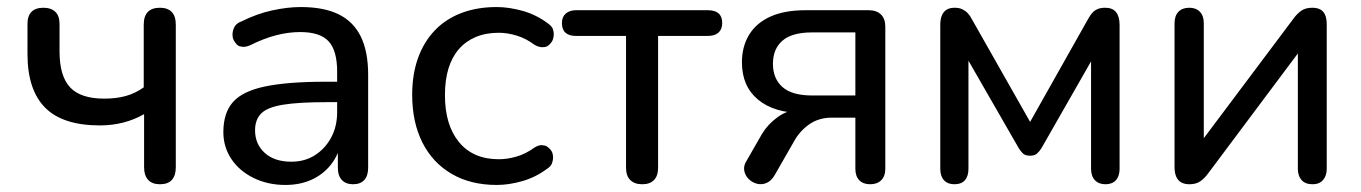

<svg xmlns="http://www.w3.org/2000/svg" viewBox="-20 -516 3864 545"><path d="M434 7Q412 7 400.5 -5.5Q389 -18 389 -41V-192Q361 -176 329.5 -168Q298 -160 264 -160Q158 -160 108 -210.5Q58 -261 58 -363V-448Q58 -471 69.5 -482.5Q81 -494 103 -494Q125 -494 137 -482.5Q149 -471 149 -448V-370Q149 -300 179 -268Q209 -236 276 -236Q310 -236 337 -243.5Q364 -251 388 -268V-446Q388 -494 434 -494Q456 -494 467.5 -482Q479 -470 479 -446V-41Q479 -18 468 -5.5Q457 7 434 7Z M790 9Q740 9 699.5 -11Q659 -31 636.5 -65Q614 -99 614 -141Q614 -195 641 -226Q668 -257 732 -270.5Q796 -284 904 -284H937V-313Q937 -372 913 -398.5Q889 -425 832 -425Q799 -425 764 -416Q729 -407 691 -388Q680 -383 671 -383Q668 -383 661 -384.5Q654 -386 647.5 -395.5Q641 -405 640.5 -411Q640 -417 640 -418Q640 -429 645.5 -439.5Q651 -450 665 -455Q709 -477 752.5 -486.5Q796 -496 834 -496Q899 -496 941 -475.5Q983 -455 1004 -412.5Q1025 -370 1025 -304V-40Q1025 -17 1014 -5Q1003 7 982 7Q962 7 950.5 -5Q939 -17 939 -40V-82Q931 -63 918 -47Q896 -20 863.5 -5.5Q831 9 790 9ZM785 -219Q740 -212 722 -194.5Q704 -177 704 -146Q704 -107 731.5 -82Q759 -57 807 -57Q845 -57 874 -75.5Q903 -94 920 -125.5Q937 -157 937 -198V-226H906Q829 -226 785 -219Z M1390 9Q1316 9 1262 -22.5Q1208 -54 1179 -111.5Q1150 -169 1150 -247Q1150 -305 1166.5 -351Q1183 -397 1214 -429.5Q1245 -462 1289.5 -479Q1334 -496 1390 -496Q1425 -496 1464 -485Q1503 -474 1536 -449Q1547 -441 1549.5 -433Q1552 -425 1552 -419Q1552 -414 1550 -406Q1548 -398 1540.5 -390.5Q1533 -383 1526.5 -382.5Q1520 -382 1519 -382Q1509 -382 1497 -389Q1473 -407 1446.5 -415Q1420 -423 1396 -423Q1359 -423 1330.5 -411Q1302 -399 1282.5 -376.5Q1263 -354 1253 -321.5Q1243 -289 1243 -246Q1243 -161 1283 -112.5Q1323 -64 1396 -64Q1420 -64 1446 -71.5Q1472 -79 1497 -97Q1508 -104 1517 -104Q1519 -104 1525.5 -103Q1532 -102 1539.5 -94.5Q1547 -87 1548.5 -80Q1550 -73 1550 -69Q1550 -62 1547 -53Q1544 -44 1533 -37Q1501 -13 1463 -2Q1425 9 1390 9Z M1803 7Q1781 7 1769 -5Q1757 -17 1757 -40V-414H1615Q1575 -414 1575 -451Q1575 -468 1586 -477.5Q1597 -487 1615 -487H1989Q2030 -487 2030 -451Q2030 -433 2019.5 -423.5Q2009 -414 1989 -414H1848V-40Q1848 -17 1836.5 -5Q1825 7 1803 7Z M2450 7Q2430 7 2419 -4.5Q2408 -16 2408 -37V-182H2341Q2304 -182 2277 -163Q2250 -144 2234 -115L2179 -19Q2169 -2 2155.5 3.5Q2142 9 2128.5 5.5Q2115 2 2105 -8Q2095 -18 2092.5 -32Q2090 -46 2100 -61L2143 -136Q2160 -164 2188 -184Q2216 -204 2246 -204H2260V-195Q2178 -195 2132 -233Q2086 -271 2086 -339Q2086 -384 2106.5 -417.5Q2127 -451 2167 -469Q2207 -487 2267 -487H2446Q2468 -487 2480.5 -475Q2493 -463 2493 -440V-37Q2493 -16 2481.5 -4.5Q2470 7 2450 7ZM2285 -245H2408V-424H2285Q2228 -424 2201 -400.5Q2174 -377 2174 -335Q2174 -293 2201 -269Q2228 -245 2285 -245Z M2689 7Q2670 7 2659.5 -4.5Q2649 -16 2649 -37V-445Q2649 -461 2653.5 -472Q2658 -483 2667 -488.5Q2676 -494 2690 -494Q2703 -494 2712 -489.5Q2721 -485 2727.5 -478Q2734 -471 2739 -461L2904 -170L3068 -461Q3074 -472 3080 -479Q3086 -486 3095 -490Q3104 -494 3117 -494Q3138 -494 3148 -481.5Q3158 -469 3158 -445V-37Q3158 -16 3147.5 -4.5Q3137 7 3118 7Q3099 7 3088 -4.5Q3077 -16 3077 -37V-382H3100L2936 -95Q2931 -87 2924 -80.5Q2917 -74 2904 -74Q2890 -74 2883.5 -80.5Q2877 -87 2872 -95L2707 -382H2729V-37Q2729 -16 2719 -4.5Q2709 7 2689 7Z M3356 7Q3343 7 3333.5 2Q3324 -3 3319 -14Q3314 -25 3314 -42V-450Q3314 -471 3325 -482.5Q3336 -494 3356 -494Q3375 -494 3386 -482.5Q3397 -471 3397 -450V-89H3371L3653 -465Q3661 -476 3673 -485Q3685 -494 3705 -494Q3719 -494 3728 -489Q3737 -484 3741.5 -473.5Q3746 -463 3746 -446V-37Q3746 -17 3735.5 -5Q3725 7 3706 7Q3685 7 3674.5 -5Q3664 -17 3664 -37V-399H3690L3408 -22Q3400 -11 3388 -2Q3376 7 3356 7Z"/></svg>

Font: Nunito Medium
Style: Regular
Weight: 500
Designer: Vernon Adams
Foundry: Vernon Adams
Version: Version 3.602